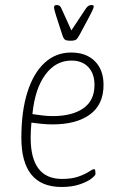

<svg xmlns="http://www.w3.org/2000/svg" viewBox="-20 -738 494 764"><path d="M225 6Q65 6 65 -190Q65 -295 89 -371Q113 -447 157.5 -488Q202 -529 263 -529Q323 -529 357.5 -494.5Q392 -460 392 -400Q392 -322 338 -282.5Q284 -243 189 -243Q165 -243 143 -245.5Q121 -248 105 -250Q102 -218 102 -190Q102 -26 227 -26Q266 -26 292.5 -35.5Q319 -45 334 -55Q349 -65 354 -65Q358 -65 359 -59Q360 -53 360 -46Q360 -40 344 -27.5Q328 -15 297.5 -4.5Q267 6 225 6ZM190 -276Q267 -276 311.5 -307Q356 -338 356 -400Q356 -445 331.5 -471Q307 -497 264 -497Q202 -497 160.5 -441Q119 -385 109 -284Q129 -281 149.5 -278.5Q170 -276 190 -276ZM345 -718Q353 -718 353 -712Q353 -707 346.5 -693.5Q340 -680 336 -673L298 -602Q289 -585 283 -580.5Q277 -576 260 -576Q244 -576 238 -580.5Q232 -585 227 -602L204 -673Q202 -680 198.5 -691.5Q195 -703 195 -709Q195 -718 205 -718Q211 -718 216 -715.5Q221 -713 225 -703L264 -617L321 -703Q327 -712 332.5 -715Q338 -718 345 -718Z"/></svg>

Font: Asap Condensed Condensed Thin
Style: Italic
Weight: 100
Width: 3
Italic angle: -6°
Designer: Pablo Cosgaya
Foundry: Omnibus-Type
Version: Version 3.001; ttfautohint (v1.8.4.7-5d5b)